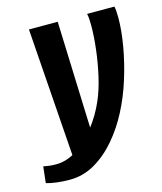

<svg xmlns="http://www.w3.org/2000/svg" viewBox="-151 -567 636 755"><g transform="rotate(-15 167.0 -189.0)"><path d="M40.5 117.4Q12.1 117.4 -12 114.3Q-36.2 111.3 -54.8 105.9L-47.4 39.5Q-37.6 41.5 -25.4 43.2Q-13.1 44.9 4.4 44.9Q47.8 44.9 89.5 17.5Q131.2 -10 166.4 -55Q201.6 -100.1 223.8 -151.5Q241.7 -192.4 253.6 -244.1Q265.5 -295.9 271.9 -349.6Q278.3 -403.4 278.3 -448.6Q278.3 -463.3 277.3 -475.1Q276.3 -487 274.3 -495H385.5Q389.2 -477.7 389.2 -449.9Q389.2 -397.2 378.2 -333.8Q367.2 -270.5 347.2 -206.4Q327.2 -142.4 298.4 -86.9Q269.4 -30.3 229.8 16.1Q190.2 62.5 142.7 89.9Q95.1 117.4 40.5 117.4ZM76.7 52.9 37.6 -495H154.7L172.3 -1.2Z"/></g></svg>

Font: Alumni Sans Thin
Style: Italic
Weight: 100
Italic angle: -8°
Designer: Robert E. Leuschke
Foundry: Robert E. Leuschke
Version: Version 1.016